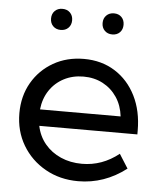

<svg xmlns="http://www.w3.org/2000/svg" viewBox="-51 -742 672 797"><g transform="rotate(5 284.5 -343.5)"><path d="M503.9 -60.1Q413.1 9.8 303.7 9.8Q227.5 9.8 167 -24.4Q106.4 -58.6 71.5 -117.4Q36.6 -176.3 36.6 -250.5Q36.6 -321.8 68.8 -377.7Q101.1 -433.6 157.2 -465.8Q213.4 -498 284.7 -498Q357.9 -498 413.8 -462.9Q469.7 -427.7 501 -365.2Q532.2 -302.7 532.2 -220.7V-205.1H123.5Q132.3 -162.1 158.7 -130.4Q185.1 -98.6 224.9 -81.1Q264.6 -63.5 313.5 -63.5Q397.5 -63.5 466.8 -118.7ZM120.6 -273.4H456.5Q451.2 -318.8 428.5 -352.8Q405.8 -386.7 369.9 -405.8Q334 -424.8 289.1 -424.8Q243.7 -424.8 207.3 -405.8Q170.9 -386.7 148.2 -352.8Q125.5 -318.8 120.6 -273.4ZM392.1 -609.4Q372.6 -609.4 360.4 -621.6Q348.1 -633.8 348.1 -653.3Q348.1 -672.9 360.4 -685.1Q372.6 -697.3 392.1 -697.3Q411.6 -697.3 423.6 -685.1Q435.5 -672.9 435.5 -653.3Q435.5 -633.8 423.6 -621.6Q411.6 -609.4 392.1 -609.4ZM177.2 -609.4Q157.7 -609.4 145.5 -621.6Q133.3 -633.8 133.3 -653.3Q133.3 -672.9 145.5 -685.1Q157.7 -697.3 177.2 -697.3Q196.8 -697.3 209 -685.1Q221.2 -672.9 221.2 -653.3Q221.2 -633.8 209 -621.6Q196.8 -609.4 177.2 -609.4Z"/></g></svg>

Font: Kumbh Sans
Style: Regular
Weight: 400
Version: Version 1.005